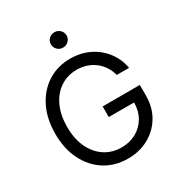

<svg xmlns="http://www.w3.org/2000/svg" viewBox="-215 -1086 1167 1244"><g transform="rotate(-30 368.5 -464.0)"><path d="M380.4 10.7Q283.7 10.7 209.5 -36.1Q135.3 -83 93 -167.2Q50.8 -251.5 50.8 -363.3Q50.8 -476.1 92.8 -560.3Q134.8 -644.5 208.7 -691.4Q282.7 -738.3 377.9 -738.3Q435.5 -738.3 486.1 -720.7Q536.6 -703.1 576.4 -670.7Q616.2 -638.2 642.8 -593.8Q669.4 -549.3 678.7 -495.6H586.9Q577.1 -531.2 558.3 -560.5Q539.6 -589.8 512.2 -610.8Q484.9 -631.8 451.2 -643.3Q417.5 -654.8 377.9 -654.8Q309.1 -654.8 255.1 -619.4Q201.2 -584 170.4 -518.6Q139.6 -453.1 139.6 -363.3Q139.6 -273.9 170.7 -209Q201.7 -144 255.9 -108.4Q310.1 -72.8 380.4 -72.8Q441.4 -72.8 490 -99.6Q538.6 -126.5 566.7 -175Q594.7 -223.6 594.7 -288.6L623 -285.2H405.3V-364.7H683.6V-285.6Q683.6 -198.2 643.8 -131.3Q604 -64.5 535.6 -26.9Q467.3 10.7 380.4 10.7ZM374.5 -822.8Q350.1 -822.8 333 -839.6Q315.9 -856.4 315.9 -880.4Q315.9 -904.3 333 -920.9Q350.1 -937.5 374 -937.5Q398.4 -937.5 415.8 -920.9Q433.1 -904.3 433.1 -879.9Q433.1 -856.4 415.8 -839.6Q398.4 -822.8 374.5 -822.8Z"/></g></svg>

Font: Inter 24pt
Style: Regular
Weight: 400
Designer: Rasmus Andersson
Foundry: rsms
Version: Version 4.001;git-66647c0bb